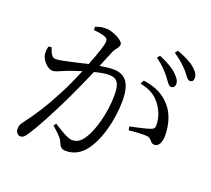

<svg xmlns="http://www.w3.org/2000/svg" viewBox="-133 -950 1266 1150"><g transform="rotate(20 500.0 -375.5)"><path d="M802 -608C821 -583 833 -560 849 -560C863 -560 873 -570 873 -587C873 -606 863 -623 838 -646C813 -670 775 -692 724 -713L710 -696C754 -665 782 -633 802 -608ZM894 -680C916 -655 926 -632 942 -632C957 -632 965 -640 965 -657C965 -678 955 -697 928 -719C904 -740 865 -759 814 -778L801 -760C847 -729 871 -705 894 -680ZM671 -516C737 -504 776 -476 804 -437C834 -396 844 -352 845 -326C847 -300 843 -290 822 -283C795 -273 731 -260 695 -252L700 -229C734 -233 797 -237 818 -234C848 -228 845 -200 874 -200C903 -201 916 -234 916 -274C916 -351 891 -417 854 -456C814 -502 764 -528 683 -540ZM299 -722C324 -720 360 -715 375 -707C389 -701 391 -693 391 -681C391 -662 370 -597 339 -520C266 -504 175 -480 143 -480C114 -480 107 -511 96 -539L77 -536C71 -517 71 -494 74 -478C82 -446 119 -408 146 -408C170 -408 184 -419 228 -436C248 -444 282 -456 318 -467C295 -410 268 -350 243 -303C187 -195 142 -127 88 -56C75 -39 71 -27 71 -10C71 13 88 27 101 27C116 27 128 20 142 -4C185 -67 235 -165 290 -276C322 -342 356 -419 385 -486C419 -495 452 -501 476 -501C531 -501 548 -470 548 -397C548 -283 512 -161 478 -110C453 -69 429 -58 399 -58C375 -58 331 -85 278 -118L267 -102C322 -54 329 -42 337 -27C349 2 356 16 389 16C440 16 481 -9 510 -47C569 -121 605 -261 605 -382C605 -500 562 -541 488 -541C464 -541 432 -537 404 -532L448 -638C459 -663 479 -674 479 -696C479 -721 405 -756 365 -756C337 -756 316 -750 299 -743Z"/></g></svg>

Font: Harano Aji Mincho
Style: Regular
Weight: 400
Foundry: Masamichi Hosoda
Version: HaranoAjiMincho-Regular version 20230610;ttx 4.39.4